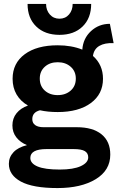

<svg xmlns="http://www.w3.org/2000/svg" viewBox="-20 -740 597 975"><path d="M120 -720H214Q214 -688 233 -666.5Q252 -645 282 -645Q312 -645 330.5 -666.5Q349 -688 349 -720H443Q443 -648 399.5 -605.5Q356 -563 282 -563Q208 -563 164 -605.5Q120 -648 120 -720ZM452 -456Q503 -411 503 -340Q503 -262 441 -216.5Q379 -171 273 -171Q223 -171 183 -180Q144 -170 144 -135Q144 -115 159 -104.5Q174 -94 201 -94H370Q451 -94 495.5 -58Q540 -22 540 45Q540 125 466 170Q392 215 272 215Q147 215 86 182Q25 149 25 92Q25 58 48.5 33Q72 8 117 -3Q83 -17 63 -42.5Q43 -68 43 -103Q43 -139 64 -165Q85 -191 122 -204Q84 -226 64 -260.5Q44 -295 44 -340Q44 -419 105.5 -464.5Q167 -510 273 -510Q343 -510 398 -488Q402 -545 442 -582Q482 -619 538 -619L557 -521Q512 -523 484.5 -507Q457 -491 452 -456ZM365 -341Q365 -378 339 -401Q313 -424 273 -424Q233 -424 207.5 -401Q182 -378 182 -341Q182 -303 207.5 -280Q233 -257 273 -257Q313 -257 339 -280Q365 -303 365 -341ZM217 17Q134 17 134 62Q134 90 171 105.5Q208 121 283 121Q353 121 390.5 103.5Q428 86 428 59Q428 38 411 27.5Q394 17 353 17Z"/></svg>

Font: Work Sans SemiBold
Style: Regular
Weight: 600
Designer: Wei Huang
Foundry: Wei Huang
Version: Version 1.500